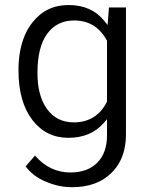

<svg xmlns="http://www.w3.org/2000/svg" viewBox="-20 -551 601 771"><path d="M54.2 -268.6Q54.2 -309.1 60.5 -344Q66.9 -378.9 79.1 -408Q91.3 -437 109.9 -460.4Q164.6 -530.8 255.4 -530.8Q302.2 -530.8 338.4 -514.4Q374.5 -498 400.4 -465.3L412.1 -450.7L413.6 -469.2L417.5 -521H485.8V-12.7Q485.8 20.5 479.2 49.1Q472.7 77.6 459.7 101.1Q446.8 124.5 427.2 143.6Q397.9 172.4 358.6 186.5Q319.3 200.7 269 200.7Q261.2 200.7 253.2 200.2Q245.1 199.7 237.3 198.7Q229.5 197.8 221.7 196.3Q213.9 194.8 206.3 192.9Q198.7 190.9 190.9 188.5Q183.1 186 175.5 183.1Q168 180.2 160.2 176.8Q110.4 154.8 83 117.2L120.6 73.7Q179.2 141.6 262.7 141.6Q331.5 141.6 370.6 102.3Q409.7 63 409.7 -7.3V-52.7V-72.3L397 -57.6Q344.7 2.4 254.4 2.4Q165 2.4 109.9 -69.3Q54.2 -142.1 54.2 -268.6ZM130.4 -258.3Q130.4 -166.5 168.5 -113.8Q207 -59.6 276.9 -59.6Q321.3 -59.6 354.7 -80.1Q388.2 -100.6 408.7 -141.1L409.7 -142.6V-144.5V-385.7V-387.7L408.7 -389.2Q365.2 -468.8 277.8 -468.8Q208 -468.8 168.9 -414.6Q130.4 -361.3 130.4 -258.3Z"/></svg>

Font: Vazir Light FD
Style: Light-FD
Weight: 300
Designer: Saber Rastikerdar
Foundry: Saber Rastikerdar
Version: Version 30.1.0